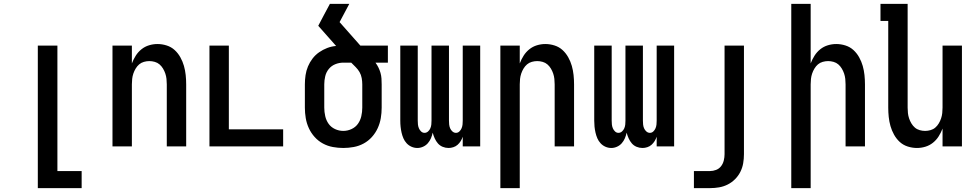

<svg xmlns="http://www.w3.org/2000/svg" viewBox="-20 -755 5040 990"><path d="M175 215V-520H276V127H401V215Z M560 0V-520H660V-428Q668 -449 680 -468Q692 -487 709.5 -501Q727 -515 748.5 -521.5Q770 -528 792 -528Q816 -528 839.5 -520.5Q863 -513 880.5 -497Q898 -481 910 -459.5Q922 -438 928.5 -415Q935 -392 937.5 -368Q940 -344 940 -320V0H840V-320Q840 -334 838.5 -348Q837 -362 832.5 -375.5Q828 -389 820.5 -401.5Q813 -414 802.5 -423Q792 -432 778 -436Q764 -440 750 -440Q736 -440 722 -436Q708 -432 697.5 -423Q687 -414 679.5 -401.5Q672 -389 667.5 -375.5Q663 -362 661.5 -348Q660 -334 660 -320V0Z M1060 0V-520H1160V-88H1440V0Z M1750 8Q1723 8 1696 3Q1669 -2 1645 -15Q1621 -28 1602.5 -48.5Q1584 -69 1572.5 -94Q1561 -119 1556.5 -146Q1552 -173 1552 -200V-320Q1552 -344 1555.5 -367.5Q1559 -391 1568 -412.5Q1577 -434 1591.5 -453Q1606 -472 1625.5 -485.5Q1645 -499 1667 -507.5Q1689 -516 1713 -518L1621 -622Q1636 -651 1651 -679Q1666 -707 1681 -735H1781L1731 -641L1838 -520H1980V-432H1916Q1925 -420 1931.5 -406.5Q1938 -393 1942 -379Q1946 -365 1947 -350Q1948 -335 1948 -320V-200Q1948 -173 1943.5 -146Q1939 -119 1927.5 -94Q1916 -69 1897.5 -48.5Q1879 -28 1855 -15Q1831 -2 1804 3Q1777 8 1750 8ZM1750 -80Q1772 -80 1792.5 -89.5Q1813 -99 1825.5 -116.5Q1838 -134 1843 -156Q1848 -178 1848 -200V-320Q1848 -336 1845 -352.5Q1842 -369 1834 -383Q1826 -397 1814 -409Q1802 -421 1791 -432H1750Q1729 -432 1709 -424Q1689 -416 1675.5 -399.5Q1662 -383 1657 -362Q1652 -341 1652 -320V-200Q1652 -178 1657 -156Q1662 -134 1674.5 -116.5Q1687 -99 1707.5 -89.5Q1728 -80 1750 -80Z M2132 8Q2116 8 2101.5 1.5Q2087 -5 2076.5 -16.5Q2066 -28 2060 -42Q2054 -56 2050.5 -71.5Q2047 -87 2045.5 -102Q2044 -117 2044 -133V-520H2134V-133Q2134 -123 2135 -113Q2136 -103 2140 -93.5Q2144 -84 2151.5 -77Q2159 -70 2169 -70Q2179 -70 2187 -77Q2195 -84 2199 -93.5Q2203 -103 2204 -113Q2205 -123 2205 -133V-520H2295V-133Q2295 -123 2296 -113Q2297 -103 2301 -93.5Q2305 -84 2313 -77Q2321 -70 2331 -70Q2341 -70 2348.5 -77Q2356 -84 2360 -93.5Q2364 -103 2365 -113Q2366 -123 2366 -133V-520H2456V0H2366V-50Q2362 -38 2355.5 -27.5Q2349 -17 2339.5 -8.5Q2330 0 2317.5 4Q2305 8 2293 8Q2277 8 2262.5 2Q2248 -4 2238 -15.5Q2228 -27 2221.5 -41.5Q2215 -56 2211 -71Q2208 -56 2202 -42Q2196 -28 2186 -16.5Q2176 -5 2161.5 1.5Q2147 8 2132 8Z M2560 215V-520H2660V-428Q2668 -449 2680 -468Q2692 -487 2709.5 -501Q2727 -515 2748.5 -521.5Q2770 -528 2792 -528Q2816 -528 2839.5 -520.5Q2863 -513 2880.5 -497Q2898 -481 2910 -459.5Q2922 -438 2928.5 -415Q2935 -392 2937.5 -368Q2940 -344 2940 -320V0H2840V-320Q2840 -334 2838.5 -348Q2837 -362 2832.5 -375.5Q2828 -389 2820.5 -401.5Q2813 -414 2802.5 -423Q2792 -432 2778 -436Q2764 -440 2750 -440Q2736 -440 2722 -436Q2708 -432 2697.5 -423Q2687 -414 2679.5 -401.5Q2672 -389 2667.5 -375.5Q2663 -362 2661.5 -348Q2660 -334 2660 -320V215Z M3132 8Q3116 8 3101.5 1.5Q3087 -5 3076.5 -16.5Q3066 -28 3060 -42Q3054 -56 3050.5 -71.5Q3047 -87 3045.5 -102Q3044 -117 3044 -133V-520H3134V-133Q3134 -123 3135 -113Q3136 -103 3140 -93.5Q3144 -84 3151.5 -77Q3159 -70 3169 -70Q3179 -70 3187 -77Q3195 -84 3199 -93.5Q3203 -103 3204 -113Q3205 -123 3205 -133V-520H3295V-133Q3295 -123 3296 -113Q3297 -103 3301 -93.5Q3305 -84 3313 -77Q3321 -70 3331 -70Q3341 -70 3348.5 -77Q3356 -84 3360 -93.5Q3364 -103 3365 -113Q3366 -123 3366 -133V-520H3456V0H3366V-50Q3362 -38 3355.5 -27.5Q3349 -17 3339.5 -8.5Q3330 0 3317.5 4Q3305 8 3293 8Q3277 8 3262.5 2Q3248 -4 3238 -15.5Q3228 -27 3221.5 -41.5Q3215 -56 3211 -71Q3208 -56 3202 -42Q3196 -28 3186 -16.5Q3176 -5 3161.5 1.5Q3147 8 3132 8Z M3641 215H3558V127H3641Q3657 127 3672.5 121Q3688 115 3698 102Q3708 89 3712 72.5Q3716 56 3716 40V-520H3816V40Q3816 64 3812 87Q3808 110 3797.5 131Q3787 152 3770 169Q3753 186 3732 196.5Q3711 207 3688 211Q3665 215 3641 215Z M4060 215V-735H4160V-428Q4168 -449 4180 -468Q4192 -487 4209.5 -501Q4227 -515 4248.5 -521.5Q4270 -528 4292 -528Q4316 -528 4339.5 -520.5Q4363 -513 4380.5 -497Q4398 -481 4410 -459.5Q4422 -438 4428.5 -415Q4435 -392 4437.5 -368Q4440 -344 4440 -320V0H4340V-320Q4340 -334 4338.5 -348Q4337 -362 4332.5 -375.5Q4328 -389 4320.5 -401.5Q4313 -414 4302.5 -423Q4292 -432 4278 -436Q4264 -440 4250 -440Q4236 -440 4222 -436Q4208 -432 4197.5 -423Q4187 -414 4179.5 -401.5Q4172 -389 4167.5 -375.5Q4163 -362 4161.5 -348Q4160 -334 4160 -320V215Z M4708 8Q4684 8 4660.5 0.5Q4637 -7 4619.5 -23Q4602 -39 4590 -60.5Q4578 -82 4571.5 -105Q4565 -128 4562.5 -152Q4560 -176 4560 -200V-647H4520V-735H4660V-200Q4660 -186 4661.5 -172Q4663 -158 4667.5 -144.5Q4672 -131 4679.5 -118.5Q4687 -106 4697.5 -97Q4708 -88 4722 -84Q4736 -80 4750 -80Q4764 -80 4778 -84Q4792 -88 4802.5 -97Q4813 -106 4820.5 -118.5Q4828 -131 4832.5 -144.5Q4837 -158 4838.5 -172Q4840 -186 4840 -200V-520H4940V0H4840V-92Q4832 -71 4820 -52Q4808 -33 4790.5 -19Q4773 -5 4751.5 1.5Q4730 8 4708 8Z"/></svg>

Font: Iosevka Term Curly Semibold
Style: Regular
Weight: 600
Designer: Belleve Invis
Foundry: Belleve Invis
Version: Version 32.3.0